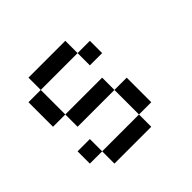

<svg xmlns="http://www.w3.org/2000/svg" viewBox="-191 -1129 1382 1382"><g transform="rotate(-45 500.0 -437.5)"><path d="M125 -750H250V-500H125ZM625 -375H750V-125H625ZM250 -125H625V0H250ZM125 -250H250V-125H125ZM250 -500H625V-375H250ZM625 -750H750V-625H625ZM250 -875H625V-750H250Z"/></g></svg>

Font: Pixel Operator Mono 8
Style: Regular
Weight: 400
Monospace: yes
Designer: Jayvee Enaguas (HarvettFox96)
Foundry: The Grandoplex Project
Version: Version 1.5.0 (October 25, 2015)